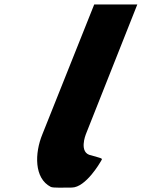

<svg xmlns="http://www.w3.org/2000/svg" viewBox="-20 -845 639 865"><path d="M404.5 -825 170.9 -240C135.8 -154.6 133.3 -41.6 208.8 -3C219.2 2.3 268.1 0 303.4 0C367 -0.3 432.3 -115 432.3 -115C443.1 -134 448 -128 391.5 -145C332.3 -154.7 366.7 -240 366.7 -240L598.7 -825Z"/></svg>

Font: Hussar
Style: BdWideOblFour
Weight: 700
Foundry: Cannot Into Space Fonts
Version: Version 2.00